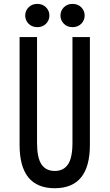

<svg xmlns="http://www.w3.org/2000/svg" viewBox="-20 -971 571 1000"><path d="M403.3 -847.4Q385.7 -829.6 357.9 -829.6Q330.1 -829.6 312.5 -847.4Q294.9 -865.2 294.9 -890.1Q294.9 -915 312.5 -932.9Q330.1 -950.7 357.9 -950.7Q385.7 -950.7 403.3 -932.9Q420.9 -915 420.9 -890.1Q420.9 -865.2 403.3 -847.4ZM219.7 -847.4Q202.1 -829.6 174.3 -829.6Q146.5 -829.6 128.9 -847.4Q111.3 -865.2 111.3 -890.1Q111.3 -915 128.9 -932.9Q146.5 -950.7 174.3 -950.7Q202.1 -950.7 219.7 -932.9Q237.3 -915 237.3 -890.1Q237.3 -865.2 219.7 -847.4ZM82 -216.3V-777.8H172.9V-227.5Q172.9 -149.4 196 -115Q219.2 -80.6 265.1 -80.6Q311 -80.6 334.2 -115Q357.4 -149.4 357.4 -227.5V-777.8H448.2V-216.3Q448.2 9.3 265.1 9.3Q82 9.3 82 -216.3Z"/></svg>

Font: Voltaire
Style: Regular
Weight: 400
Designer: Yvonne Schttler
Foundry: Yvonne Schttler
Version: Version 1.003